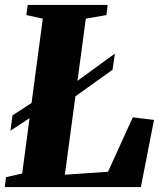

<svg xmlns="http://www.w3.org/2000/svg" viewBox="-26 -763 662 783"><path d="M-6.5 0 -1.5 -40.5 64.5 -55.5 148.5 -687 81.5 -701.5 87 -743H413L408 -701.5L324 -687L238.5 -50.5L414.5 -62.5L515.5 -284.5L602 -274L548.5 0ZM16.5 -230 25 -292.5 165 -383.5H221.5L442.5 -544.5L433 -478.5L224 -329H168Z"/></svg>

Font: Merriweather 60pt Black
Style: Italic
Weight: 900
Italic angle: -7.8°
Version: Version 2.101